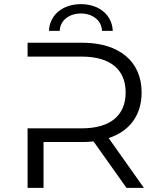

<svg xmlns="http://www.w3.org/2000/svg" viewBox="-20 -906 764 926"><path d="M504 -240C605 -273 663 -350 663 -460C663 -610 555 -700 376 -700H113V-633H374C513 -633 586 -570 586 -460C586 -350 513 -287 374 -287H113V0H190V-221H376C395 -221 414 -222 431 -224L590 0H674ZM268 -757C270 -809 315 -841 370 -841C425 -841 470 -809 472 -757H524C520 -837 455 -886 370 -886C285 -886 220 -837 216 -757Z"/></svg>

Font: Montserrat-Alt1
Style: Regular
Weight: 400
Designer: Differentunic
Foundry: Differentunic
Version: Version 7.222